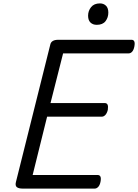

<svg xmlns="http://www.w3.org/2000/svg" viewBox="-20 -1109 812 1129"><path d="M114 0Q89 0 78.5 -9Q68 -18 74 -40L276 -848Q279 -861 290.5 -868Q302 -875 322 -875H754Q765 -875 769.5 -865.5Q774 -856 770 -835Q766 -815 757 -805Q748 -795 736 -795H351L277 -503H596Q608 -503 612.5 -493.5Q617 -484 614 -463Q609 -443 599.5 -433Q590 -423 579 -423H257L172 -80H554Q566 -80 570.5 -70.5Q575 -61 571 -40Q567 -20 557.5 -10Q548 0 537 0ZM549 -963Q526 -963 512 -976.5Q498 -990 498 -1017Q498 -1045 515.5 -1067Q533 -1089 568 -1089Q589 -1089 603 -1075.5Q617 -1062 617 -1035Q617 -1006 600.5 -984.5Q584 -963 549 -963Z"/></svg>

Font: Playwrite IS
Style: Regular
Weight: 400
Designer: Veronika Burian, José Scaglione
Foundry: TypeTogether
Version: Version 1.002